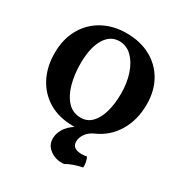

<svg xmlns="http://www.w3.org/2000/svg" viewBox="-211 -838 1175 1243"><g transform="rotate(30 376.5 -216.5)"><path d="M376 9Q270 9 194 -35.5Q118 -80 76.5 -159Q35 -238 35 -341Q35 -446 79 -523.5Q123 -601 200 -643Q277 -685 376 -685Q478 -685 555 -643.5Q632 -602 675 -526.5Q718 -451 718 -350Q718 -233 665 -145.5Q612 -58 519 -18Q480 0 461 28.5Q442 57 442 84Q442 114 461 126.5Q480 139 513 139Q535 139 551 135Q558 145 563 168.5Q568 192 565 209Q533 215 501.5 226Q470 237 447 251Q440 252 435.5 252Q431 252 425 252Q398 252 369.5 240Q341 228 321 204Q301 180 301 144Q301 107 322 72Q343 37 386 9Q381 9 376 9ZM390 -62Q438 -62 471 -95.5Q504 -129 521.5 -189Q539 -249 539 -328Q539 -408 517 -473.5Q495 -539 455 -578Q415 -617 361 -617Q293 -617 253.5 -550.5Q214 -484 214 -366Q214 -284 233 -215Q252 -146 291 -104Q330 -62 390 -62Z"/></g></svg>

Font: Vollkorn ExtraBold
Style: Regular
Weight: 800
Designer: Friedrich Althausen
Foundry: Friedrich Althausen
Version: Version 5.000; ttfautohint (v1.8.3)